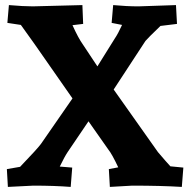

<svg xmlns="http://www.w3.org/2000/svg" viewBox="-20 -730 741 755"><path d="M265 -343 115 -558 62 -632 9 -640 15 -710Q72 -705 109 -705L304 -710L307 -636L265 -631Q288 -580 306 -555L363 -469L431 -578Q444 -597 460 -632L419 -640L425 -710Q478 -705 525 -705L672 -710L676 -636L611 -628Q561 -580 552 -569L427 -378L601 -132Q635 -92 650 -76L701 -71L695 5Q613 0 500 0L412 5L408 -65L445 -72Q420 -125 406 -142L328 -253L246 -132Q234 -114 215 -75L264 -71L258 5Q194 0 111 0L11 5L7 -65L59 -74Q128 -146 141 -164Z"/></svg>

Font: Andada
Style: Bold
Weight: 700
Designer: Carolina Giovagnoli
Foundry: Carolina Giovagnoli
Version: Version 1.003